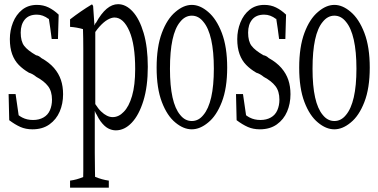

<svg xmlns="http://www.w3.org/2000/svg" viewBox="-20 -621 1801 914"><path d="M23.9 -48.8Q22.5 -115.7 21 -173.3Q21 -173.3 54.2 -173.3Q61.5 -127.4 68.8 -72.3Q78.1 -65.4 85.9 -61.5Q108.4 -49.8 137.2 -49.8Q166 -49.8 187 -61.8Q208 -73.7 217.8 -96.4Q227.5 -119.1 227.5 -146.5Q227.5 -186.5 208.7 -210.9Q189.9 -235.4 153.3 -254.9Q135.7 -269.5 117.7 -274.9Q89.8 -291 69.3 -312Q48.8 -333 37.8 -363.3Q26.9 -393.6 26.9 -434.8Q26.9 -476.1 41.7 -513.7Q56.6 -551.3 85.4 -574.5Q114.3 -597.7 155.8 -597.7Q186.5 -597.7 211.4 -585.4Q236.3 -573.2 259.3 -551.3Q257.8 -498.5 255.9 -435.5Q255.9 -435.5 226.1 -435.5Q219.7 -487.3 212.9 -529.3Q211.9 -534.7 211.4 -530.8Q184.6 -551.3 155.3 -551.3Q117.2 -551.3 97.9 -527.8Q78.6 -504.4 78.6 -465.8Q78.6 -424.3 95.2 -402.6Q111.8 -380.9 151.9 -357.9Q164.1 -356.4 176.8 -344.7Q214.4 -323.7 237.1 -297.4Q259.8 -271 270 -240.5Q280.3 -210 280.3 -172.4Q280.3 -127.4 264.2 -89.8Q248 -52.2 215.3 -28.8Q182.6 -5.4 134.3 -5.4Q102.5 -5.4 77.1 -16.6Q51.8 -27.8 23.9 -48.8Z M458.5 -43.9Q449.2 -56.6 439.9 -75.7Q435.5 -81.1 431.2 -93.3Q431.2 -31.2 431.2 22.5Q431.2 69.3 431.2 106.4Q431.6 154.3 432.1 191.9Q432.1 210.9 432.6 220.7Q465.3 234.4 498 238.8Q498 260.7 498 272.5Q498 272.5 313.5 272.5Q313.5 260.3 313.5 238.8Q344.7 234.9 376 221.7Q376.5 211.9 376.5 192.4Q376.5 154.8 376.5 107.9Q376.5 -137.2 376.5 -384.8Q376.5 -440.9 375 -482.4Q344.2 -491.2 313.5 -493.2Q313.5 -514.6 313.5 -528.8Q365.2 -568.8 416.5 -599.6Q419.9 -600.6 423.3 -592.3Q426.3 -550.8 429.7 -499.5Q433.6 -511.2 437.5 -513.2Q485.8 -601.1 542 -601.1Q579.6 -601.1 611.8 -565.9Q644 -530.8 663.8 -463.9Q683.6 -397 683.6 -303Q683.6 -209 662.6 -141.1Q641.6 -73.2 607.2 -36.9Q572.8 -0.5 531.2 -0.5Q512.7 -0.5 494.6 -10Q476.6 -19.5 458.5 -43.9ZM453.1 -493.7Q444.3 -483.9 433.6 -468.8Q433.6 -468.8 433.6 -125.5Q447.8 -103 461.4 -90.3Q489.3 -63.5 516.1 -63.5Q545.4 -63.5 568.8 -88.4Q593.8 -113.3 608.6 -164.3Q623.5 -215.3 623.5 -292.5Q623.5 -408.7 596.2 -472.2Q567.9 -537.6 524.9 -537.6Q510.7 -537.6 492.4 -527.3Q474.1 -517.1 453.1 -493.7Z M948.2 -73.7Q972.7 -102.5 985.4 -157.7Q998 -212.9 998 -294.2Q998 -375.5 985.4 -431.9Q972.7 -488.3 948.2 -517.1Q925.3 -546.4 893.1 -546.4Q860.8 -546.4 837.4 -516.6Q789.1 -459 789.1 -293.5Q789.1 -131.3 837.9 -73.7Q860.8 -44.9 893.1 -44.9Q925.3 -44.9 948.2 -73.7ZM814.9 -37.6Q775.4 -69.8 750.5 -135.3Q725.6 -200.7 725.6 -299.1Q725.6 -397.5 750.5 -464.4Q775.4 -531.2 815.4 -564.5Q854 -597.7 893.1 -597.7Q932.1 -597.7 970.7 -564.5Q1010.3 -531.2 1035.9 -464.4Q1061.5 -397.5 1061.5 -299.3Q1061.5 -201.2 1035.9 -135.3Q1010.3 -69.3 970.7 -37.6Q932.1 -5.4 892.8 -5.4Q853.5 -5.4 814.9 -37.6Z M1106.4 -48.8Q1105 -115.7 1103.5 -173.3Q1103.5 -173.3 1136.7 -173.3Q1144 -127.4 1151.4 -72.3Q1160.6 -65.4 1168.5 -61.5Q1190.9 -49.8 1219.7 -49.8Q1248.5 -49.8 1269.5 -61.8Q1290.5 -73.7 1300.3 -96.4Q1310.1 -119.1 1310.1 -146.5Q1310.1 -186.5 1291.3 -210.9Q1272.5 -235.4 1235.8 -254.9Q1218.3 -269.5 1200.2 -274.9Q1172.4 -291 1151.9 -312Q1131.3 -333 1120.4 -363.3Q1109.4 -393.6 1109.4 -434.8Q1109.4 -476.1 1124.3 -513.7Q1139.2 -551.3 1168 -574.5Q1196.8 -597.7 1238.3 -597.7Q1269 -597.7 1293.9 -585.4Q1318.8 -573.2 1341.8 -551.3Q1340.3 -498.5 1338.4 -435.5Q1338.4 -435.5 1308.6 -435.5Q1302.2 -487.3 1295.4 -529.3Q1294.4 -534.7 1293.9 -530.8Q1267.1 -551.3 1237.8 -551.3Q1199.7 -551.3 1180.4 -527.8Q1161.1 -504.4 1161.1 -465.8Q1161.1 -424.3 1177.7 -402.6Q1194.3 -380.9 1234.4 -357.9Q1246.6 -356.4 1259.3 -344.7Q1296.9 -323.7 1319.6 -297.4Q1342.3 -271 1352.5 -240.5Q1362.8 -210 1362.8 -172.4Q1362.8 -127.4 1346.7 -89.8Q1330.6 -52.2 1297.9 -28.8Q1265.1 -5.4 1216.8 -5.4Q1185.1 -5.4 1159.7 -16.6Q1134.3 -27.8 1106.4 -48.8Z M1627 -73.7Q1651.4 -102.5 1664.1 -157.7Q1676.8 -212.9 1676.8 -294.2Q1676.8 -375.5 1664.1 -431.9Q1651.4 -488.3 1627 -517.1Q1604 -546.4 1571.8 -546.4Q1539.6 -546.4 1516.1 -516.6Q1467.8 -459 1467.8 -293.5Q1467.8 -131.3 1516.6 -73.7Q1539.6 -44.9 1571.8 -44.9Q1604 -44.9 1627 -73.7ZM1493.7 -37.6Q1454.1 -69.8 1429.2 -135.3Q1404.3 -200.7 1404.3 -299.1Q1404.3 -397.5 1429.2 -464.4Q1454.1 -531.2 1494.1 -564.5Q1532.7 -597.7 1571.8 -597.7Q1610.8 -597.7 1649.4 -564.5Q1689 -531.2 1714.6 -464.4Q1740.2 -397.5 1740.2 -299.3Q1740.2 -201.2 1714.6 -135.3Q1689 -69.3 1649.4 -37.6Q1610.8 -5.4 1571.5 -5.4Q1532.2 -5.4 1493.7 -37.6Z"/></svg>

Font: Scarab Serif
Style: Light
Weight: 300
Designer: John Roberts
Foundry: Scarab
Version: 1.0